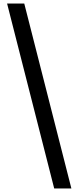

<svg xmlns="http://www.w3.org/2000/svg" viewBox="-20 -820 443 1084"><path d="M286 244H383L117 -800H20Z"/></svg>

Font: Noto Sans Malayalam Medium
Style: Regular
Weight: 500
Designer: Jelle Bosma - Monotype Design Team
Foundry: Monotype Imaging Inc.
Version: Version 2.104